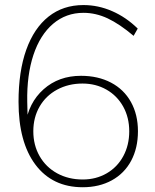

<svg xmlns="http://www.w3.org/2000/svg" viewBox="-20 -747 626 774"><path d="M54.7 -336.9Q54.7 -459 85.9 -546.4Q117.2 -633.8 175.8 -680.2Q234.4 -726.6 316.4 -726.6Q376 -726.6 432.1 -702.1Q488.3 -677.7 535.2 -631.8L518.6 -602.5Q461.9 -650.4 414.1 -672.9Q366.2 -695.3 316.4 -695.3Q246.1 -695.3 193.8 -650.9Q141.6 -606.4 114.7 -525.4Q87.9 -444.3 89.8 -336.9L92.8 -213.9L82 -242.2Q94.7 -333 155.8 -387.2Q216.8 -441.4 306.6 -441.4Q375 -441.4 427.2 -414.1Q479.5 -386.7 507.8 -335.9Q536.1 -285.2 536.1 -217.8Q536.1 -150.4 508.8 -99.1Q481.4 -47.9 430.7 -20Q379.9 7.8 313.5 7.8Q191.4 7.8 123 -83Q54.7 -173.8 54.7 -336.9ZM501 -217.8Q501 -273.4 476.6 -317.4Q452.1 -361.3 409.2 -385.7Q366.2 -410.2 312.5 -410.2Q255.9 -410.2 210.4 -385.7Q165 -361.3 139.6 -317.4Q114.3 -273.4 114.3 -217.8Q114.3 -162.1 139.6 -117.7Q165 -73.2 210.4 -48.3Q255.9 -23.4 313.5 -23.4Q367.2 -23.4 410.2 -48.3Q453.1 -73.2 477.1 -117.7Q501 -162.1 501 -217.8Z"/></svg>

Font: Min Sans VF VF
Style: Regular
Weight: 400
Designer: Jinseong-Kim, NotoSansCJK, Nunito
Foundry: Jinseong-Kim
Version: Version 1.420;Glyphs 3.1.2 (3151)